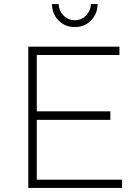

<svg xmlns="http://www.w3.org/2000/svg" viewBox="-20 -930 687 950"><path d="M463 -910Q462 -860 429.5 -828Q397 -796 350 -796Q303 -796 270.5 -828Q238 -860 237 -910H270Q272 -876 294.5 -853Q317 -830 350 -830Q383 -830 405.5 -853Q428 -876 430 -910ZM571 -699V-658H162V-379H526V-337H162V-41H584V0H120V-699Z"/></svg>

Font: Montserrat Ultra Light
Style: Regular
Weight: 200
Designer: Julieta Ulanovsky
Foundry: Julieta Ulanovsky
Version: Version 3.100;PS 003.100;hotconv 1.0.88;makeotf.lib2.5.64775